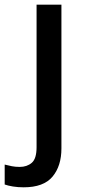

<svg xmlns="http://www.w3.org/2000/svg" viewBox="-74 -559 364 819"><path d="M27 240Q2 240 -19 236.5Q-40 233 -54 228V143Q-39 147 -23.5 150Q-8 153 10 153Q41 153 61.5 135.5Q82 118 82 69V-539H188V74Q188 149 150 194.5Q112 240 27 240Z"/></svg>

Font: Noto Sans Meetei Mayek Medium
Style: Regular
Weight: 500
Designer: Monotype Design Team and Neelakash Kshetrimayum
Foundry: Monotype Imaging Inc.
Version: Version 2.002; ttfautohint (v1.8.4.7-5d5b)